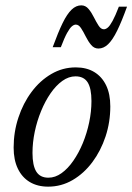

<svg xmlns="http://www.w3.org/2000/svg" viewBox="-20 -688 495 718"><path d="M263.5 -436Q303.5 -436 332.2 -418.8Q361 -401.5 376.8 -369Q392.5 -336.5 392.5 -290Q392.5 -231.5 374.8 -177.8Q357 -124 325.5 -81.8Q294 -39.5 251.8 -14.8Q209.5 10 160 10Q120.5 10 91.5 -7.2Q62.5 -24.5 46.8 -57.2Q31 -90 31 -136Q31 -194.5 48.8 -248.2Q66.5 -302 98 -344.2Q129.5 -386.5 171.8 -411.2Q214 -436 263.5 -436ZM161 -23.5Q186.5 -23.5 210.2 -40.5Q234 -57.5 254.2 -86.8Q274.5 -116 289.8 -153Q305 -190 313.5 -230.5Q322 -271 322 -310Q322 -357.5 307.8 -380Q293.5 -402.5 262.5 -402.5Q237 -402.5 213.2 -385.5Q189.5 -368.5 169.2 -339.2Q149 -310 133.8 -273Q118.5 -236 110 -195.5Q101.5 -155 101.5 -116Q101.5 -69 115.8 -46.2Q130 -23.5 161 -23.5ZM455 -663Q435 -607.5 418 -573Q401 -538.5 384.2 -522.5Q367.5 -506.5 348 -506.5Q332 -506.5 320.8 -520Q309.5 -533.5 300.8 -551.2Q292 -569 283.2 -582.5Q274.5 -596 263.5 -596Q256.5 -596 248.8 -589.5Q241 -583 231 -565Q221 -547 207.5 -511.5H177Q197.5 -567.5 214.2 -601.8Q231 -636 247.8 -652Q264.5 -668 284 -668Q300 -668 311.2 -654.5Q322.5 -641 331.2 -623.2Q340 -605.5 348.8 -592Q357.5 -578.5 368.5 -578.5Q375.5 -578.5 383.2 -585Q391 -591.5 401 -609.8Q411 -628 424.5 -663Z"/></svg>

Font: Newsreader Text
Style: Italic
Weight: 400
Italic angle: -17°
Designer: Hugues Gentile
Foundry: Production Type
Version: Version 1.001